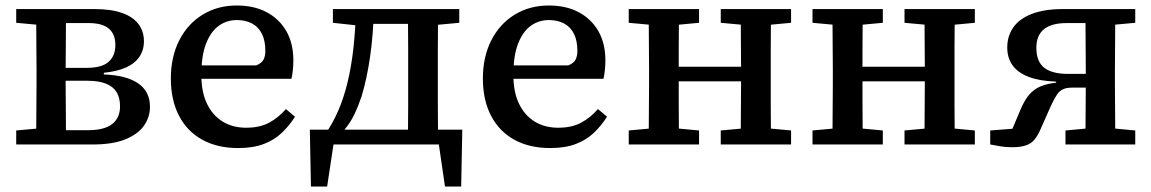

<svg xmlns="http://www.w3.org/2000/svg" viewBox="-20 -526 4192 699"><path d="M39 0V-51L148 -61L177 -52H300Q360 -52 388.5 -74.5Q417 -97 417 -139Q417 -170 404.5 -190.5Q392 -211 365.5 -221.5Q339 -232 298 -232H186V-279H296Q351 -279 375.5 -301Q400 -323 400 -362Q400 -402 376 -422Q352 -442 303 -442H177L148 -433L39 -443V-493H324Q384 -493 424 -479Q464 -465 484 -438.5Q504 -412 504 -376Q504 -343 487 -318.5Q470 -294 438 -280Q406 -266 358 -261V-255Q440 -252 483 -222.5Q526 -193 526 -137Q526 -100 504.5 -69Q483 -38 437 -19Q391 0 317 0ZM111 0Q112 -31 112 -68Q112 -105 112.5 -144Q113 -183 113 -218V-275Q113 -310 112.5 -349Q112 -388 112 -426Q112 -464 111 -493H221Q220 -464 220 -425.5Q220 -387 219.5 -347Q219 -307 219 -268V-218Q219 -183 219.5 -144Q220 -105 220 -68Q220 -31 221 0Z M847 13Q771 13 716 -17.5Q661 -48 631.5 -105Q602 -162 602 -240Q602 -319 632.5 -379Q663 -439 717.5 -472.5Q772 -506 842 -506Q905 -506 951 -481.5Q997 -457 1022.5 -412.5Q1048 -368 1048 -306Q1048 -287 1046 -269.5Q1044 -252 1041 -239H667V-288H913Q933 -296 939.5 -309Q946 -322 946 -341Q946 -378 933.5 -403Q921 -428 897.5 -440.5Q874 -453 842 -453Q806 -453 777 -432.5Q748 -412 730.5 -368Q713 -324 713 -253Q713 -191 733.5 -148.5Q754 -106 790.5 -83.5Q827 -61 876 -61Q926 -61 960 -79.5Q994 -98 1021 -129L1054 -101Q1033 -68 1005.5 -42Q978 -16 939.5 -1.5Q901 13 847 13Z M1620 0H1152L1200 -39L1171 153H1112L1108 -54H1663L1659 153H1600L1572 -39ZM1465 0Q1465 -30 1465.5 -67.5Q1466 -105 1466 -144Q1466 -183 1466 -218V-275Q1466 -310 1466 -349Q1466 -388 1465.5 -426Q1465 -464 1465 -493H1575Q1575 -464 1574.5 -426Q1574 -388 1574 -349Q1574 -310 1574 -275V-218Q1574 -183 1574 -144Q1574 -105 1574.5 -67.5Q1575 -30 1575 0ZM1192 -443V-493H1301V-433H1284ZM1524 -433V-493H1652V-443L1544 -433ZM1165 -39Q1192 -78 1212 -124.5Q1232 -171 1245.5 -227Q1259 -283 1266.5 -349.5Q1274 -416 1276 -493H1341Q1339 -400 1327.5 -320.5Q1316 -241 1297 -177Q1285 -141 1270.5 -110.5Q1256 -80 1235 -55V-14ZM1305 -439V-493H1496V-439Z M1983 13Q1907 13 1852 -17.5Q1797 -48 1767.5 -105Q1738 -162 1738 -240Q1738 -319 1768.5 -379Q1799 -439 1853.5 -472.5Q1908 -506 1978 -506Q2041 -506 2087 -481.5Q2133 -457 2158.5 -412.5Q2184 -368 2184 -306Q2184 -287 2182 -269.5Q2180 -252 2177 -239H1803V-288H2049Q2069 -296 2075.5 -309Q2082 -322 2082 -341Q2082 -378 2069.5 -403Q2057 -428 2033.5 -440.5Q2010 -453 1978 -453Q1942 -453 1913 -432.5Q1884 -412 1866.5 -368Q1849 -324 1849 -253Q1849 -191 1869.5 -148.5Q1890 -106 1926.5 -83.5Q1963 -61 2012 -61Q2062 -61 2096 -79.5Q2130 -98 2157 -129L2190 -101Q2169 -68 2141.5 -42Q2114 -16 2075.5 -1.5Q2037 13 1983 13Z M2341 0Q2342 -30 2342 -67.5Q2342 -105 2342.5 -144Q2343 -183 2343 -218V-275Q2343 -310 2342.5 -349Q2342 -388 2342 -426Q2342 -464 2341 -493H2452Q2452 -464 2451.5 -426Q2451 -388 2451 -349Q2451 -310 2451 -275V-238Q2451 -194 2451 -150.5Q2451 -107 2451.5 -68.5Q2452 -30 2452 0ZM2676 0Q2677 -31 2677 -69Q2677 -107 2677.5 -150.5Q2678 -194 2678 -238V-275Q2678 -310 2677.5 -349Q2677 -388 2677 -426Q2677 -464 2676 -493H2787Q2787 -464 2786.5 -426Q2786 -388 2786 -349Q2786 -310 2786 -275V-218Q2786 -183 2786 -144Q2786 -105 2786.5 -67.5Q2787 -30 2787 0ZM2269 0V-51L2378 -61H2418L2525 -51V0ZM2269 -443V-493H2525V-443L2418 -433H2378ZM2604 0V-51L2713 -61H2753L2860 -51V0ZM2604 -443V-493H2860V-443L2753 -433H2713ZM2417 -230V-283H2711V-230Z M3010 0Q3011 -30 3011 -67.5Q3011 -105 3011.5 -144Q3012 -183 3012 -218V-275Q3012 -310 3011.5 -349Q3011 -388 3011 -426Q3011 -464 3010 -493H3121Q3121 -464 3120.5 -426Q3120 -388 3120 -349Q3120 -310 3120 -275V-238Q3120 -194 3120 -150.5Q3120 -107 3120.5 -68.5Q3121 -30 3121 0ZM3345 0Q3346 -31 3346 -69Q3346 -107 3346.5 -150.5Q3347 -194 3347 -238V-275Q3347 -310 3346.5 -349Q3346 -388 3346 -426Q3346 -464 3345 -493H3456Q3456 -464 3455.5 -426Q3455 -388 3455 -349Q3455 -310 3455 -275V-218Q3455 -183 3455 -144Q3455 -105 3455.5 -67.5Q3456 -30 3456 0ZM2938 0V-51L3047 -61H3087L3194 -51V0ZM2938 -443V-493H3194V-443L3087 -433H3047ZM3273 0V-51L3382 -61H3422L3529 -51V0ZM3273 -443V-493H3529V-443L3422 -433H3382ZM3086 -230V-283H3380V-230Z M3850 -493H4113V-443L4004 -433L3974 -442H3863Q3808 -442 3780.5 -419.5Q3753 -397 3753 -352Q3753 -302 3781.5 -279.5Q3810 -257 3868 -257H3965V-207H3883Q3862 -207 3849 -200.5Q3836 -194 3827 -180Q3818 -166 3807 -143L3768 -55Q3758 -32 3746 -17.5Q3734 -3 3714.5 3.5Q3695 10 3664 10Q3641 10 3621 6.5Q3601 3 3585 0V-51L3702 -60L3654 -29L3697 -131Q3711 -163 3728 -182.5Q3745 -202 3769.5 -212Q3794 -222 3826 -225L3823 -229Q3765 -231 3725.5 -246Q3686 -261 3666.5 -288Q3647 -315 3647 -353Q3647 -394 3668.5 -425.5Q3690 -457 3735.5 -475Q3781 -493 3850 -493ZM3931 0Q3932 -31 3932 -68Q3932 -105 3932.5 -144Q3933 -183 3933 -218V-262Q3933 -304 3932.5 -345.5Q3932 -387 3932 -425.5Q3932 -464 3931 -493H4041Q4040 -464 4040 -426Q4040 -388 4039.5 -349Q4039 -310 4039 -275V-218Q4039 -183 4039.5 -144Q4040 -105 4040 -68Q4040 -31 4041 0ZM3859 0V-51L3967 -61H4007L4113 -51V0Z"/></svg>

Font: Source Serif 4 Medium
Style: Regular
Weight: 500
Designer: Frank Grießhammer
Foundry: Adobe Systems Incorporated
Version: Version 4.004;hotconv 1.0.116;makeotfexe 2.5.65601